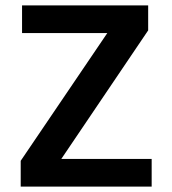

<svg xmlns="http://www.w3.org/2000/svg" viewBox="-20 -694 641 714"><path d="M544 0H57V-96L379 -571H62V-674H531V-581L208 -103H544Z"/></svg>

Font: Hind Vadodara SemiBold
Style: Regular
Weight: 600
Designer: Hitesh Malaviya
Foundry: Indian Type Foundry
Version: Version 1.001;PS 1.0;hotconv 1.0.86;makeotf.lib2.5.63406; tt